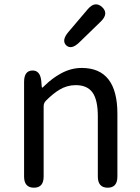

<svg xmlns="http://www.w3.org/2000/svg" viewBox="-20 -873 651 893"><path d="M138 0Q92 0 92 -52V-492Q92 -543 129 -545Q167 -547 172 -496L174 -471Q175 -465 176.5 -465Q178 -465 189 -476Q223 -509 261 -530Q309 -557 360 -557Q526 -557 526 -344V-52Q526 0 481 0Q435 0 435 -52V-332Q435 -408 410.5 -442.5Q386 -477 332 -477Q292 -477 257 -456Q228 -439 194 -405Q183 -394 183 -379V-52Q183 0 138 0ZM349 -676Q312 -640 288 -662Q265 -685 298 -724L388 -830Q422 -870 455 -840Q487 -810 449 -773Z"/></svg>

Font: Resource Han Rounded CN
Style: Regular
Weight: 400
Designer: Cyano Hao (round all glyphs); Ryoko NISHIZUKA  (kana, bopomofo & ideographs); Paul D. Hunt (Latin, Greek & Cyrillic); Sa
Foundry: Cyano Hao
Version: 0.990